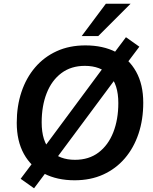

<svg xmlns="http://www.w3.org/2000/svg" viewBox="-20 -959 825 1032"><path d="M381 10Q287 10 217 -26Q147 -62 108.5 -131.5Q70 -201 70 -299Q70 -389 95.5 -465Q121 -541 169 -597Q217 -653 285 -684Q353 -715 439 -715Q534 -715 603.5 -679Q673 -643 711.5 -574Q750 -505 750 -407Q750 -316 724.5 -240Q699 -164 651 -108Q603 -52 535 -21Q467 10 381 10ZM383 -100Q458 -100 510 -139.5Q562 -179 589 -248Q616 -317 616 -405Q616 -506 568 -555.5Q520 -605 436 -605Q362 -605 310 -566Q258 -527 231 -458.5Q204 -390 204 -301Q204 -199 252 -149.5Q300 -100 383 -100ZM163 53 91 2 173 -107 212 -160 536 -597 576 -651 657 -759 729 -708 647 -599 608 -545 284 -109 244 -55ZM419 -765 549 -939H682L508 -765Z"/></svg>

Font: Nunito Sans 12pt
Style: Bold Italic
Weight: 700
Italic angle: -9°
Designer: Vernon Adams
Foundry: Vernon Adams
Version: Version 3.101;gftools[0.9.27]